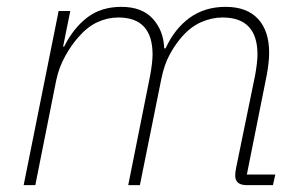

<svg xmlns="http://www.w3.org/2000/svg" viewBox="-20 -540 884 560"><path d="M49 0 151 -508H185L164 -404H167Q194 -458 234.5 -489Q275 -520 334 -520Q394 -520 425.5 -485.5Q457 -451 459 -399H463Q489 -456 533 -488Q577 -520 638 -520Q700 -520 732.5 -485Q765 -450 765 -386Q765 -371 763 -354Q761 -337 758 -321L700 -31H783L776 0H700Q666 0 666 -28Q666 -38 669 -52L724 -320Q727 -336 729 -353Q731 -370 731 -381Q731 -489 629 -489Q598 -489 567 -475.5Q536 -462 510 -432Q490 -409 474.5 -380Q459 -351 451 -312L388 0H354L418 -320Q421 -336 423 -353Q425 -370 425 -381Q425 -489 325 -489Q294 -489 264.5 -475.5Q235 -462 209 -432Q189 -410 170.5 -377Q152 -344 144 -306L83 0Z"/></svg>

Font: IBM Plex Sans ExtLt
Style: Italic
Weight: 200
Italic angle: -11°
Designer: Mike Abbink, Paul van der Laan, Pieter van Rosmalen
Foundry: Bold Monday
Version: Version 3.005